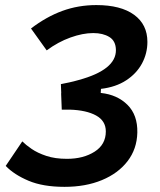

<svg xmlns="http://www.w3.org/2000/svg" viewBox="-20 -723 626 753"><path d="M232.9 9.8Q148.4 9.8 91.8 -14.2Q35.2 -38.1 2.4 -72.3L67.4 -168.5Q81.1 -154.8 104.2 -138.9Q127.4 -123 161.6 -111.6Q195.8 -100.1 242.7 -100.1Q307.1 -100.1 351.1 -128.2Q395 -156.2 395 -207.5Q395 -249 356.9 -270Q318.8 -291 253.4 -293H222.2L219.7 -356.9H220.2L218.8 -393.1Q233.9 -396 251 -399.7Q268.1 -403.3 288.6 -409.2Q435.5 -449.2 434.6 -526.9Q434.1 -562.5 408.9 -577.9Q383.8 -593.3 345.7 -593.3Q304.7 -593.3 256.3 -575.9Q208 -558.6 163.1 -525.4L101.6 -611.3Q161.6 -657.2 224.4 -680.2Q287.1 -703.1 357.9 -703.1Q453.6 -703.1 505.9 -665Q558.1 -627 558.1 -558.6Q558.1 -513.7 536.9 -474.1Q515.6 -434.6 474.9 -408Q434.1 -381.3 376 -374.5L375 -358.4H376Q439.9 -351.6 480 -311.8Q520 -272 518.6 -203.1Q517.1 -138.7 480.2 -90.8Q443.4 -43 379.6 -16.6Q315.9 9.8 232.9 9.8Z"/></svg>

Font: Cascadia Code NF SemiBold
Style: Italic
Weight: 600
Italic angle: -10°
Monospace: yes
Designer: Aaron Bell
Foundry: Saja Typeworks
Version: Version 2404.023; ttfautohint (v1.8.4)